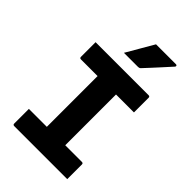

<svg xmlns="http://www.w3.org/2000/svg" viewBox="-275 -1049 1150 1150"><g transform="rotate(45 300.0 -473.5)"><path d="M530 0H81Q70 0 70 -11V-135H222V-565H81Q70 -565 70 -576V-700H519Q530 -700 530 -689V-565H378V-135H519Q530 -135 530 -124ZM335 -947H504Q510 -947 512 -942.5Q514 -938 510 -933Q491 -912 476.5 -896Q462 -880 448 -864.5Q434 -849 416 -829.5Q398 -810 371 -781Q365 -775 355 -775H235Q261 -821 285 -861Q309 -901 335 -947Z"/></g></svg>

Font: Recursive Mn Lnr St XBd
Style: Regular
Weight: 800
Monospace: yes
Version: Version 1.079;hotconv 1.0.112;makeotfexe 2.5.65598; ttfautoh